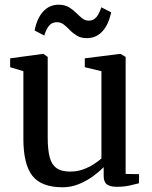

<svg xmlns="http://www.w3.org/2000/svg" viewBox="-20 -782 644 813"><path d="M474 9Q447 9 433 -1Q419 -11 419 -37V-74.5Q401 -55.5 374 -35.8Q347 -16 314 -2.5Q281 11 245 11Q155.5 11 117.2 -37.5Q79 -86 79 -194.5V-480.5L23 -497.5V-535L159 -553.5H164.5L182 -541V-200.5Q182 -150 190 -118Q198 -86 218.5 -70.8Q239 -55.5 277 -55.5Q306.5 -55.5 331.5 -64.5Q356.5 -73.5 376.2 -86.2Q396 -99 409.5 -111V-480.5L339 -497.5V-535L485.5 -553.5H491L512 -541V-45.5L569 -44.5L568.5 -6Q551.5 -1.5 528 3.8Q504.5 9 474 9ZM126.5 -653Q136.5 -704.5 162.8 -733.2Q189 -762 228 -762Q254 -762 271.2 -751.8Q288.5 -741.5 301.8 -728.2Q315 -715 327.2 -705Q339.5 -695 355.5 -694.5Q376 -694.5 388.2 -709.5Q400.5 -724.5 409 -751L450.5 -730Q440.5 -679 414 -649.8Q387.5 -620.5 348 -620.5Q323 -620.5 306 -630.8Q289 -641 276.2 -654.2Q263.5 -667.5 250.5 -677.8Q237.5 -688 221 -688Q200 -688 187.8 -673.2Q175.5 -658.5 167.5 -631.5Z"/></svg>

Font: Merriweather 48pt
Style: Regular
Weight: 400
Version: Version 2.100